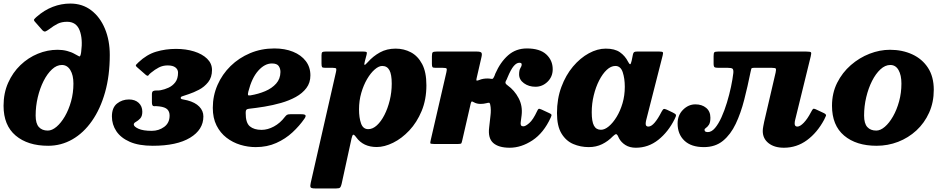

<svg xmlns="http://www.w3.org/2000/svg" viewBox="-21 -810 5327 1080"><path d="M-1 -215Q-1 -286.5 24.8 -344.2Q50.5 -402 94 -443.8Q137.5 -485.5 191.8 -507.8Q246 -530 303 -530Q331 -530 356 -523.5Q381 -517 399 -506.5Q416 -497 424 -493Q432 -489 435.5 -517Q445.5 -591.5 426.8 -639.5Q408 -687.5 356.5 -687.5Q326.5 -687.5 304.2 -676.8Q282 -666 254 -644.5Q243.5 -637 235.5 -633.5Q227.5 -630 217.5 -640L177 -686Q167.5 -696 171 -701Q174.5 -706 184 -714.5Q227.5 -753 275.8 -771.5Q324 -790 374.5 -790Q442.5 -790 492.2 -752Q542 -714 569.2 -648.5Q596.5 -583 596.5 -500.5Q596.5 -384.5 570 -290.8Q543.5 -197 496.2 -129.5Q449 -62 386 -26Q323 10 250 10Q135 10 67 -47.5Q-1 -105 -1 -215ZM179.5 -160Q179.5 -115.5 197.5 -95.5Q215.5 -75.5 248 -75.5Q271.5 -75.5 296.8 -96.8Q322 -118 343.8 -155.2Q365.5 -192.5 378.8 -240Q392 -287.5 392 -340Q392 -387.5 374.5 -416Q357 -444.5 327 -444.5Q298 -444.5 271.5 -420Q245 -395.5 224.2 -354.5Q203.5 -313.5 191.5 -263Q179.5 -212.5 179.5 -160Z M608.5 -155Q608.5 -204.5 637.2 -227.5Q666 -250.5 704.5 -250.5Q738.5 -250.5 759 -231.5Q779.5 -212.5 779.5 -181.5Q779.5 -156 767.5 -143.5Q755.5 -131 743.5 -124.5Q731.5 -118 731.5 -110Q731.5 -98 757.5 -86Q783.5 -74 833 -74Q872 -74 902.5 -96.2Q933 -118.5 933 -160Q933 -182 920.2 -194.8Q907.5 -207.5 875 -211.5Q858 -213.5 845.8 -212.8Q833.5 -212 833.5 -234V-279.5Q833.5 -294.5 841 -298Q848.5 -301.5 859.8 -301Q871 -300.5 882.5 -302.5Q904.5 -306.5 927 -316.8Q949.5 -327 965 -347.2Q980.5 -367.5 980.5 -401.5Q980.5 -419 966 -430.5Q951.5 -442 922 -442Q895.5 -442 873.2 -430.8Q851 -419.5 828 -400.5Q818 -392.5 814 -386.2Q810 -380 799 -389L751 -431Q740 -440 744.2 -445.5Q748.5 -451 758 -459.5Q804.5 -503.5 857.2 -519.2Q910 -535 969 -535Q1024.5 -535 1070.5 -520.8Q1116.5 -506.5 1144 -479.8Q1171.5 -453 1171.5 -416.5Q1171.5 -375 1150 -348Q1128.5 -321 1098.2 -305.2Q1068 -289.5 1042 -281Q1011 -270.5 1003.2 -268Q995.5 -265.5 995.5 -259Q995.5 -253 1006.2 -251.2Q1017 -249.5 1033 -245.5Q1077 -234 1100 -210.2Q1123 -186.5 1123 -155Q1123 -80.5 1048.2 -35.2Q973.5 10 838 10Q760 10 709.2 -12.2Q658.5 -34.5 633.5 -72Q608.5 -109.5 608.5 -155Z M1176 -203.5Q1176 -271.5 1202.5 -332Q1229 -392.5 1276 -438.5Q1323 -484.5 1386 -511Q1449 -537.5 1522.5 -537.5Q1581.5 -537.5 1627.2 -519Q1673 -500.5 1699 -466.5Q1725 -432.5 1725 -386Q1725 -344.5 1702.5 -314.8Q1680 -285 1642.8 -264.5Q1605.5 -244 1559.8 -231Q1514 -218 1466.8 -210.2Q1419.5 -202.5 1378 -198Q1367.5 -196.5 1364.2 -192Q1361 -187.5 1361 -175Q1360.5 -119.5 1384.2 -99.5Q1408 -79.5 1450.5 -79.5Q1484.5 -79.5 1519.8 -98.5Q1555 -117.5 1581.5 -152.5Q1587.5 -160 1592.8 -163.8Q1598 -167.5 1612.5 -167.5H1673Q1693 -167.5 1697 -162Q1701 -156.5 1691.5 -142.5Q1663.5 -102 1624.2 -65.5Q1585 -29 1533.2 -5.8Q1481.5 17.5 1417.5 17.5Q1373.5 17.5 1330.8 4.5Q1288 -8.5 1253 -35.5Q1218 -62.5 1197 -104.2Q1176 -146 1176 -203.5ZM1387.5 -273.5Q1432.5 -281 1470.8 -297.2Q1509 -313.5 1532.5 -340Q1556 -366.5 1556.5 -405Q1556.5 -424.5 1546.5 -438.8Q1536.5 -453 1508.5 -453Q1468 -453 1431.8 -412.5Q1395.5 -372 1376 -295Q1372.5 -281 1374 -276.2Q1375.5 -271.5 1387.5 -273.5Z M1810.5 -520H2023Q2036.5 -520 2040.5 -517.2Q2044.5 -514.5 2041 -502L2031.5 -466Q2027 -449 2029.2 -445.5Q2031.5 -442 2047.5 -460Q2077.5 -494 2116.2 -515.2Q2155 -536.5 2204.5 -536.5Q2251 -536.5 2290.2 -515.8Q2329.5 -495 2353.5 -449.8Q2377.5 -404.5 2377.5 -330.5Q2377.5 -250 2350.8 -185.8Q2324 -121.5 2281.5 -76.2Q2239 -31 2190.2 -7Q2141.5 17 2098 17Q2022 17 1982.5 -38Q1970 -55 1965.2 -52Q1960.5 -49 1956.5 -31.5L1900.5 225Q1897 240 1892 245Q1887 250 1869.5 250H1752.5Q1728.5 250 1725.8 242.8Q1723 235.5 1727 218L1869 -405.5Q1872 -418.5 1870.2 -423.5Q1868.5 -428.5 1851 -428.5H1809Q1793.5 -428.5 1790.5 -433Q1787.5 -437.5 1787.5 -453V-499Q1787.5 -513.5 1792.2 -516.8Q1797 -520 1810.5 -520ZM1998.5 -195Q1998.5 -148 2009.8 -115.8Q2021 -83.5 2050.5 -83.5Q2075.5 -83.5 2099 -105Q2122.5 -126.5 2141.2 -163Q2160 -199.5 2171.2 -245.2Q2182.5 -291 2182.5 -339.5Q2182.5 -391.5 2169.5 -415.2Q2156.5 -439 2129 -439Q2109.5 -439 2086.8 -419.2Q2064 -399.5 2044 -365.5Q2024 -331.5 2011.2 -287.5Q1998.5 -243.5 1998.5 -195Z M3076.5 -148Q3037 -62 2974 -20.5Q2911 21 2846 21Q2783.5 21 2753.2 -6Q2723 -33 2730.5 -93L2738 -160Q2740 -175 2739.8 -191.2Q2739.5 -207.5 2736.5 -221.5Q2734.5 -231.5 2730 -232Q2725.5 -232.5 2714.5 -229.5Q2700 -225.5 2682 -225.5Q2660.5 -225.5 2644 -235Q2634.5 -240.5 2632 -238.8Q2629.5 -237 2627 -228.5L2579.5 -22Q2576.5 -8 2574 -4Q2571.5 0 2554 0H2422Q2399.5 0 2399.2 -5Q2399 -10 2403 -27L2490 -404Q2493.5 -419.5 2491.2 -424Q2489 -428.5 2469 -428.5H2429Q2415 -428.5 2411.8 -432.5Q2408.5 -436.5 2408.5 -450V-493.5Q2408.5 -511.5 2413.2 -515.8Q2418 -520 2435.5 -520H2661Q2681 -520 2686.5 -514Q2692 -508 2687 -487.5L2661 -374.5Q2658.5 -364.5 2658.5 -359.2Q2658.5 -354 2673.5 -359.5Q2685 -364.5 2697 -366.5Q2709 -368.5 2720.5 -368.5Q2731 -368.5 2738.5 -367Q2748 -365.5 2750.5 -367Q2753 -368.5 2757 -376Q2761.5 -384 2765 -395.5Q2793.5 -460.5 2837.2 -499Q2881 -537.5 2942.5 -537.5Q3015.5 -537.5 3051.8 -504Q3088 -470.5 3088 -420.5Q3088 -378.5 3059 -350.2Q3030 -322 2991 -322Q2953.5 -322 2926.2 -341.8Q2899 -361.5 2899 -391.5Q2899 -415.5 2906.2 -426.8Q2913.5 -438 2913.5 -447.5Q2913.5 -453.5 2909.5 -455.2Q2905.5 -457 2900.5 -457Q2884.5 -457 2868.5 -438.2Q2852.5 -419.5 2833.5 -373.5Q2832 -368.5 2829.5 -363.8Q2827 -359 2824.5 -354.5Q2821 -347.5 2822.5 -342.2Q2824 -337 2834.5 -329.5Q2873 -302 2896.2 -258Q2919.5 -214 2913 -161L2908 -122.5Q2906.5 -111.5 2909.5 -105.5Q2912.5 -99.5 2924 -99.5Q2935 -99.5 2956.2 -117.8Q2977.5 -136 3000.5 -185.5Q3005 -195.5 3008.8 -197.5Q3012.5 -199.5 3025 -194L3069 -173.5Q3079.5 -169 3081 -164.8Q3082.5 -160.5 3076.5 -148Z M3774 -140.5Q3738 -68 3682 -23.5Q3626 21 3555.5 21Q3521 21 3497 5.8Q3473 -9.5 3461 -32Q3458 -39 3455.8 -43Q3453.5 -47 3452 -50Q3447 -57 3442 -55Q3437 -53 3426.5 -43.5Q3399.5 -15.5 3365.8 1Q3332 17.5 3291 17.5Q3244.5 17.5 3203.8 0.2Q3163 -17 3137.5 -58.8Q3112 -100.5 3112 -174Q3112 -254.5 3136.8 -321Q3161.5 -387.5 3202.2 -435.8Q3243 -484 3291.2 -510.2Q3339.5 -536.5 3386.5 -536.5Q3437 -536.5 3466.2 -516Q3495.5 -495.5 3512 -462.5Q3518.5 -450 3523 -448.8Q3527.5 -447.5 3532 -468L3539.5 -505Q3541.5 -513 3545.5 -516.5Q3549.5 -520 3562 -520H3688Q3705 -520 3707.5 -515.8Q3710 -511.5 3706.5 -498L3613.5 -133Q3611 -122.5 3611 -113.5Q3611 -98 3626 -98Q3642.5 -98 3661.5 -120.2Q3680.5 -142.5 3700 -181Q3707.5 -195 3712.5 -196.8Q3717.5 -198.5 3730 -193L3764.5 -176.5Q3779.5 -169.5 3781.2 -163.5Q3783 -157.5 3774 -140.5ZM3493.5 -321.5Q3493.5 -368.5 3481.8 -403.8Q3470 -439 3440.5 -439Q3415.5 -439 3392 -417Q3368.5 -395 3349.2 -357.5Q3330 -320 3318.8 -273.5Q3307.5 -227 3307.5 -178.5Q3307.5 -126.5 3320 -103.2Q3332.5 -80 3359.5 -80Q3380.5 -80 3403.8 -99.5Q3427 -119 3447.5 -152.5Q3468 -186 3480.8 -229.5Q3493.5 -273 3493.5 -321.5Z M3790.5 -115.5Q3790.5 -162 3821 -192.5Q3851.5 -223 3890.5 -223Q3927.5 -223 3951.2 -203.2Q3975 -183.5 3975 -148Q3975 -121 3966.8 -108.5Q3958.5 -96 3950.2 -90.8Q3942 -85.5 3942 -80Q3942 -72 3947.8 -69.5Q3953.5 -67 3960.5 -67Q3981.5 -67 4001 -90Q4020.5 -113 4037.5 -150.8Q4054.5 -188.5 4068 -233Q4081.5 -277.5 4090.8 -321.2Q4100 -365 4104 -399.5Q4105.5 -419 4099 -423.8Q4092.5 -428.5 4072.5 -428.5H4020.5Q4004 -428.5 3998.5 -432Q3993 -435.5 3993 -452.5V-493.5Q3993 -511 3997 -515.5Q4001 -520 4018 -520H4514Q4537.5 -520 4540.8 -515.5Q4544 -511 4539 -491.5L4451.5 -134.5Q4449 -125 4449 -115Q4449 -98 4464 -98Q4479.5 -98 4500.2 -119.5Q4521 -141 4540.5 -178.5Q4548 -193 4552.2 -197Q4556.5 -201 4572.5 -193L4614 -173.5Q4628 -166.5 4625 -158.5Q4622 -150.5 4615 -137Q4576 -64 4518.2 -21.5Q4460.5 21 4388.5 21Q4334.5 21 4302 -4.8Q4269.5 -30.5 4269.5 -73Q4269.5 -84.5 4272.5 -100Q4275.5 -115.5 4277.5 -125.5L4342 -402.5Q4345.5 -419 4343 -423.8Q4340.5 -428.5 4320.5 -428.5H4220.5Q4206.5 -428.5 4205 -423Q4203.5 -417.5 4200.5 -403.5Q4184.5 -324 4165.2 -248.8Q4146 -173.5 4117.5 -113.5Q4089 -53.5 4045.8 -18Q4002.5 17.5 3938.5 17.5Q3867 17.5 3828.8 -18.8Q3790.5 -55 3790.5 -115.5Z M4659 -215Q4659 -286.5 4688 -344.2Q4717 -402 4765 -443.8Q4813 -485.5 4870.5 -507.8Q4928 -530 4985 -530Q5054.5 -530 5110.5 -504.2Q5166.5 -478.5 5199 -428.5Q5231.5 -378.5 5231.5 -305Q5231.5 -234 5205.2 -176Q5179 -118 5133.8 -76.2Q5088.5 -34.5 5030.8 -12.2Q4973 10 4910 10Q4795 10 4727 -47.5Q4659 -105 4659 -215ZM4839.5 -160Q4839.5 -115.5 4857.5 -95.5Q4875.5 -75.5 4908 -75.5Q4931.5 -75.5 4956.2 -96.8Q4981 -118 5002.2 -155.2Q5023.5 -192.5 5036.5 -240Q5049.5 -287.5 5049.5 -340Q5049.5 -387.5 5033.2 -416Q5017 -444.5 4987 -444.5Q4958 -444.5 4931.5 -420Q4905 -395.5 4884.2 -354.5Q4863.5 -313.5 4851.5 -263Q4839.5 -212.5 4839.5 -160Z"/></svg>

Font: Besley* Heavy
Style: Italic
Weight: 800
Italic angle: -13°
Designer: Owen Earl
Foundry: indestructible type*
Version: Version 3.000; ttfautohint (v1.8.3)